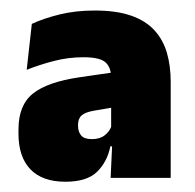

<svg xmlns="http://www.w3.org/2000/svg" viewBox="-20 -666 379 374"><path d="M195.5 -319.5 199 -395.5 196.5 -398.5V-502.5V-514.5Q196.5 -535 185.2 -544.8Q174 -554.5 142.5 -554.5Q113 -554.5 85 -547.2Q57 -540 32 -530L42 -619.5Q64.5 -630 95.8 -637.8Q127 -645.5 164.5 -645.5Q207 -645.5 235.5 -635.5Q264 -625.5 281 -606.8Q298 -588 305.2 -562.8Q312.5 -537.5 312.5 -506.5V-319.5ZM107.5 -312Q62.5 -312 39.2 -336.2Q16 -360.5 16 -405.5V-414Q16 -461.5 44.5 -484Q73 -506.5 135 -515.5L204 -525.5L211 -458.5L163.5 -450.5Q146 -447.5 139 -441.2Q132 -435 132 -422.5V-421Q132 -409.5 138 -402.2Q144 -395 159 -395Q174.5 -395 184 -402.5Q193.5 -410 197 -420L213 -381H195Q189 -351 169.2 -331.5Q149.5 -312 107.5 -312Z"/></svg>

Font: Anek Odia ExtraBold
Style: Regular
Weight: 800
Designer: Yesha Goshar & Mahesh Sahu (Odia), Yesha Goshar (Latin)
Foundry: Ek Type
Version: Version 1.003